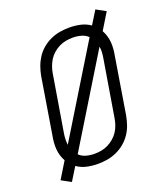

<svg xmlns="http://www.w3.org/2000/svg" viewBox="-151 -890 902 1045"><g transform="rotate(-20 300.0 -367.5)"><path d="M84 52 29 22 87 -73Q78 -89 72.5 -107Q67 -125 65.5 -144Q64 -163 65.5 -183Q67 -203 71 -223L124 -548Q129 -575 138.5 -601Q148 -627 163.5 -650.5Q179 -674 201.5 -692.5Q224 -711 250 -722.5Q276 -734 303 -738.5Q330 -743 357 -743Q390 -743 421.5 -736Q453 -729 478 -711L525 -787L580 -757L522 -662Q531 -646 536.5 -628Q542 -610 543.5 -591Q545 -572 543.5 -552Q542 -532 538 -512L485 -187Q480 -160 471 -134Q462 -108 446 -84.5Q430 -61 407.5 -42.5Q385 -24 359 -12.5Q333 -1 306 3.5Q279 8 252 8Q219 8 187.5 1Q156 -6 131 -24ZM132 -146 444 -656Q428 -672 404.5 -678.5Q381 -685 356 -685Q337 -685 317 -681.5Q297 -678 278.5 -669Q260 -660 243.5 -646Q227 -632 216 -614.5Q205 -597 198 -577.5Q191 -558 188 -539L134 -213Q131 -196 130.5 -179Q130 -162 132 -146ZM253 -50Q272 -50 292 -53.5Q312 -57 330.5 -66Q349 -75 365.5 -89Q382 -103 393.5 -120.5Q405 -138 411.5 -157.5Q418 -177 421 -196L475 -522Q478 -539 479 -556Q480 -573 477 -589L165 -79Q181 -63 204.5 -56.5Q228 -50 253 -50Z"/></g></svg>

Font: Iosevka Etoile Light
Style: Italic
Weight: 300
Italic angle: -9°
Designer: Belleve Invis
Foundry: Belleve Invis
Version: Version 22.1.2; ttfautohint (v1.8.4)